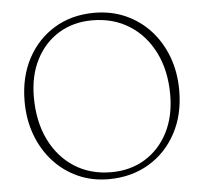

<svg xmlns="http://www.w3.org/2000/svg" viewBox="-52 -769 894 841"><g transform="rotate(-5 395.0 -348.0)"><path d="M392.5 -714.5Q467 -714.5 529.5 -686.8Q592 -659 637.8 -609Q683.5 -559 708.8 -491.5Q734 -424 734 -344Q734 -237 690.2 -155.8Q646.5 -74.5 569.5 -28.8Q492.5 17 392.5 17Q319.5 17 258 -10.8Q196.5 -38.5 151 -88.5Q105.5 -138.5 80.2 -206.2Q55 -274 55 -354Q55 -460.5 98.2 -541.8Q141.5 -623 217.5 -668.8Q293.5 -714.5 392.5 -714.5ZM693 -328.5Q693 -434.5 653.2 -514.2Q613.5 -594 543.2 -638.2Q473 -682.5 380.5 -682.5Q297 -682.5 233 -643.2Q169 -604 133 -533.5Q97 -463 97 -369.5Q97 -262 136.2 -181.8Q175.5 -101.5 245.2 -57Q315 -12.5 407 -12.5Q491 -12.5 555.5 -52Q620 -91.5 656.5 -162.5Q693 -233.5 693 -328.5Z"/></g></svg>

Font: Fraunces 9pt Soft Thin
Style: Regular
Weight: 100
Version: Version 1.000;[b76b70a41]